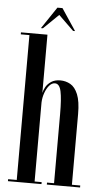

<svg xmlns="http://www.w3.org/2000/svg" viewBox="-60 -927 515 964"><g transform="rotate(5 198.0 -445.0)"><path d="M18 0V-10H61.5V-740H18V-750H151.5V-456.5Q154 -470 163.2 -486.5Q172.5 -503 190.5 -515Q208.5 -527 236.5 -527Q263.5 -527 287 -513.8Q310.5 -500.5 325 -465.5Q339.5 -430.5 339.5 -366.5V-10H381.5V0H214V-10H249.5V-358Q249.5 -435 241.5 -472.5Q233.5 -510 210.5 -510Q195 -510 182 -495Q169 -480 160.8 -456.8Q152.5 -433.5 151.5 -408.5V-10H187V0ZM116 -780 189.5 -889.5H215L288 -780H278L202 -854L126 -780Z"/></g></svg>

Font: Imbue 100pt Medium
Style: Regular
Weight: 500
Designer: Tyler Finck
Foundry: Etcetera Type Company
Version: Version 1.102; ttfautohint (v1.8.3)